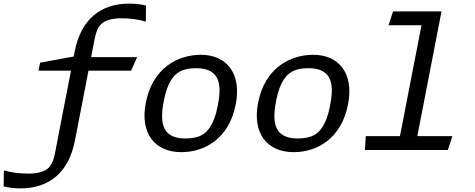

<svg xmlns="http://www.w3.org/2000/svg" viewBox="-124 -828 2624 1060"><path d="M681 -708.5 682 -797.5C655 -804 624 -808 589.5 -808C430 -808 323 -720 288.5 -544.5L283 -516L97.5 -482L88.5 -438H268L222 -201.5L179.5 18.5C169.5 67.5 155 91 137 104.5C119 118.5 85.5 130.5 33.5 130.5C-21 130.5 -65.5 123.5 -102.5 112.5L-104 201C-77 208 -45.5 212 -11 212C148 212 255.5 123.5 289.5 -51.5L298 -94.5L364.5 -438H600L633 -512.5H379L399 -614.5C408.5 -664 423.5 -687 441.5 -701C459.5 -714.5 492.5 -727 544.5 -727C599 -727 643.5 -720 681 -708.5Z M877 12C1004.5 12 1140.5 -61 1177.5 -252C1211 -423.5 1126.5 -525.5 985 -525.5C858.5 -525.5 718 -453 681 -260.5C647.5 -90 732.5 12 877 12ZM781 -274.5C801 -376.5 837 -413.5 862.5 -429C887.5 -444.5 918 -451.5 959.5 -451.5C1103 -451.5 1097.5 -341.5 1077.5 -241C1058 -138.5 1020.5 -101 995.5 -85.5C971.5 -70.5 940 -63.5 899 -63.5C756 -63.5 761.5 -173 781 -274.5Z M1497 12C1624.5 12 1760.5 -61 1797.5 -252C1831 -423.5 1746.5 -525.5 1605 -525.5C1478.5 -525.5 1338 -453 1301 -260.5C1267.5 -90 1352.5 12 1497 12ZM1401 -274.5C1421 -376.5 1457 -413.5 1482.5 -429C1507.5 -444.5 1538 -451.5 1579.5 -451.5C1723 -451.5 1717.5 -341.5 1697.5 -241C1678 -138.5 1640.5 -101 1615.5 -85.5C1591.5 -70.5 1560 -63.5 1519 -63.5C1376 -63.5 1381.5 -173 1401 -274.5Z M1890.5 0H2348.5L2373.5 -76.5H2180L2313.5 -765H2046L2021 -688.5H2203L2084 -76.5H1895.5Z"/></svg>

Font: Monaspace Argon
Style: Italic
Weight: 400
Italic angle: -11°
Designer: Riley Cran & the Lettermatic Team
Foundry: Lettermatic
Version: Version 1.101 (Monaspace Argon)